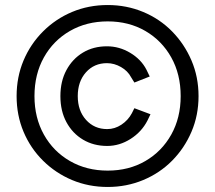

<svg xmlns="http://www.w3.org/2000/svg" viewBox="-20 -732 855 763"><path d="M408 11Q332 11 266.5 -16.5Q201 -44 151 -93.5Q101 -143 73.5 -208.5Q46 -274 46 -350Q46 -426 73.5 -491.5Q101 -557 151 -607Q201 -657 266.5 -684.5Q332 -712 408 -712Q483 -712 549 -684.5Q615 -657 664 -607Q713 -557 741 -491.5Q769 -426 769 -350Q769 -274 741 -208.5Q713 -143 664 -93.5Q615 -44 549 -16.5Q483 11 408 11ZM406 -152Q352 -152 310 -177Q268 -202 244 -246.5Q220 -291 220 -350Q220 -409 244 -453.5Q268 -498 309.5 -523Q351 -548 405 -548Q454 -548 497.5 -522Q541 -496 562 -455L575 -428L514 -404L501 -425Q488 -450 461 -465.5Q434 -481 405 -481Q354 -481 321.5 -444.5Q289 -408 289 -350Q289 -292 322 -255.5Q355 -219 406 -219Q436 -219 462.5 -236.5Q489 -254 504 -282L514 -302L578 -278L566 -253Q543 -208 499 -180Q455 -152 406 -152ZM408 -54Q492 -54 557.5 -92Q623 -130 660.5 -197Q698 -264 698 -350Q698 -437 660.5 -504Q623 -571 557.5 -609Q492 -647 408 -647Q324 -647 258 -609Q192 -571 154.5 -504Q117 -437 117 -350Q117 -264 154.5 -197Q192 -130 258 -92Q324 -54 408 -54Z"/></svg>

Font: Figtree Light
Style: Regular
Weight: 400
Version: Version 2.002